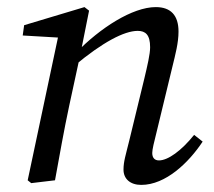

<svg xmlns="http://www.w3.org/2000/svg" viewBox="-20 -508 603 541"><path d="M68 8 135 0C148 -71 160 -140 175 -210L204 -344L206 -353L231 -478L218 -488L48 -437L44 -408L164 -401L146 -415L58 0L68 8ZM378 13C447 13 512 -50 551 -109L527 -128C491 -83 453 -56 428 -56C416 -56 409 -63 409 -77C409 -87 414 -107 421 -135L466 -321C474 -354 483 -387 483 -419C483 -465 461 -488 419 -488C353 -488 262 -429 195 -360H189L190 -323C269 -389 330 -421 368 -421C390 -421 403 -410 403 -375C403 -355 395 -322 387 -288L344 -111C334 -70 328 -53 328 -30C328 -4 347 13 378 13Z"/></svg>

Font: Source Serif 4 Variable
Style: Italic
Weight: 400
Italic angle: -12°
Designer: Frank Grießhammer
Foundry: Adobe Systems Incorporated
Version: Version 4.004;hotconv 1.0.116;makeotfexe 2.5.65601